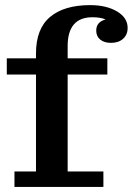

<svg xmlns="http://www.w3.org/2000/svg" viewBox="-20 -738 524 758"><path d="M37.1 0V-61H122.1V-443.8H6.8V-507.8H122.1V-526.9Q122.1 -624.5 177.7 -671.1Q233.4 -717.8 335.9 -717.8Q399.9 -717.8 441.9 -692.9Q483.9 -668 483.9 -627.9Q483.9 -601.1 466.1 -585Q448.2 -568.8 418 -568.8Q391.6 -568.8 375.7 -581.8Q359.9 -594.7 359.9 -617.2Q359.9 -651.4 397 -661.1Q377 -669.9 345.2 -669.9Q247.1 -669.9 247.1 -556.2V-507.8H403.8V-443.8H247.1V-61H388.2V0Z"/></svg>

Font: Montagu Slab 144pt Medium
Style: Regular
Weight: 500
Designer: Florian Karsten
Foundry: Florian Karsten
Version: Version 1.000